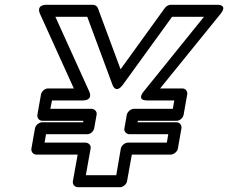

<svg xmlns="http://www.w3.org/2000/svg" viewBox="-20 -756 952 801"><path d="M493 -403 698 -686H831L580 -375C580 -375 546 -337 594 -337H707L701 -302H539C524 -302 511 -288 509 -277L499 -221C496 -206 509 -196 520 -196H682L676 -161H514C499 -161 486 -147 484 -136L465 -25H338L358 -136C361 -151 348 -161 337 -161H166L172 -196H344C359 -196 371 -210 373 -221L383 -277C386 -292 373 -302 362 -302H190L197 -337H324C324 -337 370 -334 352 -375L211 -686H344L449 -403C449 -403 462 -361 493 -403ZM483 -467 388 -723C385 -730 377 -736 368 -736H175C127 -736 147 -698 147 -698L288 -387H180C169 -387 154 -377 151 -362L136 -277C134 -266 142 -252 157 -252H328L327 -246H156C145 -246 129 -236 126 -221L111 -136C109 -125 117 -111 132 -111H304L284 0C282 11 290 25 305 25H481C492 25 507 15 510 0L530 -111H692C703 -111 719 -121 722 -136L737 -221C739 -232 731 -246 716 -246H554L555 -252H717C728 -252 743 -262 746 -277L761 -362C763 -373 756 -387 741 -387H648L900 -698C933 -739 885 -736 885 -736H692C684 -736 674 -731 668 -723Z"/></svg>

Font: Asimov
Style: XWidOuIt
Weight: 500
Designer: Google
Version: Version 2.000980; 2014